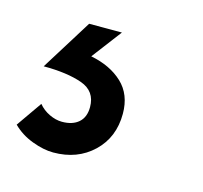

<svg xmlns="http://www.w3.org/2000/svg" viewBox="-75 -69 407 385"><g transform="rotate(15 128.5 124.0)"><path d="M-21 223 16 170Q25 181 38.5 187.5Q52 194 65 194Q87 194 99.5 183Q112 172 112 151Q112 118 81 107Q50 96 1 96L67 -10H135L88 52Q129 60 154 83.5Q179 107 179 147Q179 196 146.5 227Q114 258 64 258Q44 258 20 249Q-4 240 -21 223Z"/></g></svg>

Font: Hanken Grotesk SemiBold
Style: Italic
Weight: 600
Italic angle: -8°
Designer: Alfredo Marco Pradil
Foundry: Hanken Design Co.
Version: Version 3.014